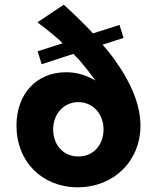

<svg xmlns="http://www.w3.org/2000/svg" viewBox="-20 -780 666 816"><path d="M310 16C464 16 577 -96 577 -246C577 -333 538 -430 460 -536C447 -554 432 -572 416 -590L505 -619L488 -674L375 -638C372 -641 370 -643 368 -646C333 -683 294 -721 251 -760L139 -685C173 -660 205 -634 234 -608C238 -604 242 -600 246 -596L140 -562L157 -507L292 -551C300 -542 308 -534 316 -526C341 -497 364 -468 385 -439C385 -438 385 -438 385 -438C346 -461 305 -473 261 -473C135 -473 50 -381 50 -246C50 -92 160 16 310 16ZM313 -115C249 -115 206 -164 206 -230C206 -297 252 -346 313 -346C374 -346 420 -297 420 -230C420 -164 377 -115 313 -115Z"/></svg>

Font: Jost
Style: Bold
Weight: 700
Version: Version 3.710